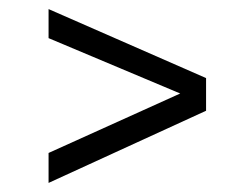

<svg xmlns="http://www.w3.org/2000/svg" viewBox="-20 -475 544 423"><path d="M87 -138 377 -269 87 -391V-455L434 -303V-231L87 -72Z"/></svg>

Font: Bellota Text
Style: Regular
Weight: 400
Designer: Kemie Guaida
Foundry: Kemie Guaida
Version: Version 4.001